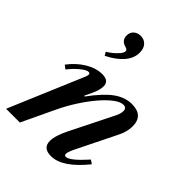

<svg xmlns="http://www.w3.org/2000/svg" viewBox="-249 -974 1109 1109"><g transform="rotate(45 305.5 -419.0)"><path d="M366.5 10.5Q300 10.5 300 -47.5Q300 -91 336 -162.5L466.5 -424Q479 -450 479 -470Q479 -496 453 -496Q429.5 -496 396.8 -471.5Q364 -447 328 -404.8Q292 -362.5 257.5 -308.8Q223 -255 195.5 -196.5L102.5 0H-10L179 -446.5Q188.5 -469 188.5 -475.5Q188.5 -488 176.5 -488Q160.5 -488 129.2 -462.2Q98 -436.5 72 -402.5L49.5 -420Q88.5 -472 139.8 -503.2Q191 -534.5 242.5 -534.5Q297 -534.5 297 -489.5Q297 -470 287.8 -443.5Q278.5 -417 255.5 -372L260.5 -370.5Q324.5 -458 376.8 -495.8Q429 -533.5 485.5 -533.5Q579 -533.5 579 -444.5Q579 -402 556.5 -356.5L435 -110.5Q427.5 -95 422.8 -81.5Q418 -68 418 -60.5Q418 -47.5 430.5 -47.5Q462.5 -47.5 544 -139L567 -123.5Q459 10.5 366.5 10.5ZM176.5 -619 164 -640Q182 -650 200.2 -665.2Q218.5 -680.5 231 -696.2Q243.5 -712 243.5 -722.5Q243.5 -735.5 227 -739.5Q203.5 -745.5 193.2 -759Q183 -772.5 183 -791.5Q183 -818 200.2 -833Q217.5 -848 242.5 -848Q271 -848 289 -828.8Q307 -809.5 307 -774.5Q307 -728.5 271.8 -688.5Q236.5 -648.5 176.5 -619Z"/></g></svg>

Font: Libre Caslon Text Medium Italic
Style: Regular
Weight: 500
Italic angle: -22.583°
Designer: Pablo Impallari, Rodrigo Fuenzalida, Katja Schimmel
Foundry: Pablo Impallari, Rodrigo Fuenzalida
Version: Version 2.000